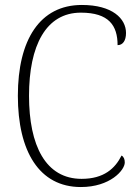

<svg xmlns="http://www.w3.org/2000/svg" viewBox="-20 -744 559 774"><path d="M306 10C424 10 483 -58 483 -89C483 -102 479 -112 470 -117C444 -65 399 -23 309 -23C164 -23 97 -157 97 -358C97 -560 165 -693 306 -693C419 -693 454 -641 454 -562C475 -562 488 -580 488 -611C488 -669 433 -724 310 -724C141 -724 52 -584 52 -358C52 -134 138 10 306 10Z"/></svg>

Font: Noto Serif Hebrew SemiCondensed ExtraLight
Style: Regular
Weight: 200
Width: 4
Designer: Monotype Design Team
Foundry: Monotype Imaging Inc.
Version: Version 2.004